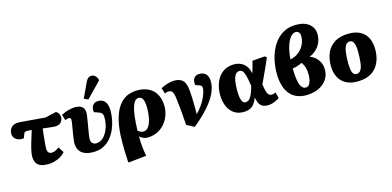

<svg xmlns="http://www.w3.org/2000/svg" viewBox="-98 -1381 4428 2167"><g transform="rotate(-15 2115.5 -297.0)"><path d="M308 14Q244 14 210 -3.5Q176 -21 163.5 -50Q151 -79 151 -113Q151 -139 158 -175Q165 -211 181 -266.5Q197 -322 224 -407Q207 -409 192.5 -410Q178 -411 168 -411Q155 -411 145 -405Q135 -399 127 -375L114 -339Q84 -335 55.5 -343.5Q27 -352 8.5 -373Q-10 -394 -10 -427Q-10 -474 23 -503.5Q56 -533 121 -527L411 -503L542 -533Q567 -516 574.5 -496.5Q582 -477 582 -460Q582 -425 558 -401Q534 -377 490 -377Q479 -377 458.5 -379Q438 -381 410 -384.5Q382 -388 348 -392Q346 -375 344.5 -359Q343 -343 341 -328Q339 -313 337.5 -298Q336 -283 335 -269Q334 -255 332.5 -243Q331 -231 330 -219Q329 -207 328.5 -196.5Q328 -186 327.5 -177Q327 -168 327 -160Q327 -130 340.5 -115.5Q354 -101 377 -101Q401 -101 421.5 -111.5Q442 -122 465 -139L507 -73Q487 -48 453.5 -28Q420 -8 382 3Q344 14 308 14Z M835 14Q766 14 725.5 -6.5Q685 -27 667.5 -61.5Q650 -96 650 -138Q650 -154 654 -182.5Q658 -211 663 -244Q668 -277 674 -309Q680 -341 683.5 -366.5Q687 -392 687 -402Q687 -415 680 -421.5Q673 -428 661 -428Q653 -428 641.5 -424.5Q630 -421 619 -416L598 -484Q619 -495 647 -505.5Q675 -516 705.5 -522.5Q736 -529 761 -529Q805 -529 829 -515.5Q853 -502 862.5 -481Q872 -460 872 -437Q872 -422 867.5 -392.5Q863 -363 857 -327Q851 -291 844.5 -254.5Q838 -218 833.5 -188Q829 -158 829 -141Q829 -105 846 -89Q863 -73 892 -73Q917 -73 941 -85.5Q965 -98 985 -121Q1005 -144 1020.5 -175.5Q1036 -207 1045 -245.5Q1054 -284 1054 -327Q1054 -354 1048.5 -368.5Q1043 -383 1030 -390.5Q1017 -398 993 -406L954 -420Q946 -466 966 -497.5Q986 -529 1032 -529Q1063 -529 1087.5 -515Q1112 -501 1126 -468.5Q1140 -436 1140 -381Q1140 -333 1129 -278.5Q1118 -224 1095.5 -172.5Q1073 -121 1037 -78.5Q1001 -36 951 -11Q901 14 835 14ZM931 -574 883 -596 962 -766Q976 -796 991.5 -810Q1007 -824 1033 -824Q1058 -824 1075 -808Q1092 -792 1102 -767V-750Z M1190 230 1182 225Q1180 194 1179 168Q1178 142 1177 116Q1176 90 1175.5 62Q1175 34 1175 -2Q1175 -156 1200 -258Q1225 -360 1268 -420Q1311 -480 1367.5 -505.5Q1424 -531 1488 -531Q1556 -531 1604.5 -510.5Q1653 -490 1683 -455Q1713 -420 1727 -374Q1741 -328 1741 -278Q1741 -220 1721 -167.5Q1701 -115 1664.5 -74Q1628 -33 1576.5 -9.5Q1525 14 1461 14Q1443 14 1419 4.5Q1395 -5 1376 -23H1375Q1374 6 1376 38.5Q1378 71 1381 103Q1384 135 1388.5 162.5Q1393 190 1397 208ZM1437 -64Q1468 -64 1489 -86Q1510 -108 1522.5 -144Q1535 -180 1541 -223Q1547 -266 1547 -308Q1547 -355 1540 -385.5Q1533 -416 1518 -430.5Q1503 -445 1481 -445Q1457 -445 1438.5 -424Q1420 -403 1406.5 -359.5Q1393 -316 1385.5 -249Q1378 -182 1375 -90Q1391 -78 1406.5 -71Q1422 -64 1437 -64Z M2011 35 1922 -12Q1918 -63 1915.5 -99.5Q1913 -136 1910.5 -168Q1908 -200 1904 -234.5Q1900 -269 1895 -314Q1890 -363 1881.5 -387Q1873 -411 1859.5 -419.5Q1846 -428 1825 -428Q1817 -428 1807 -425.5Q1797 -423 1783 -416L1762 -484Q1780 -493 1806 -503.5Q1832 -514 1862.5 -521.5Q1893 -529 1924 -529Q1951 -529 1974 -522.5Q1997 -516 2015.5 -500Q2034 -484 2045.5 -455.5Q2057 -427 2061 -383Q2065 -344 2067 -293.5Q2069 -243 2069.5 -191.5Q2070 -140 2069 -97Q2104 -133 2128.5 -167Q2153 -201 2169.5 -232Q2186 -263 2195.5 -289Q2205 -315 2209 -334Q2213 -353 2213 -363Q2213 -380 2206 -389.5Q2199 -399 2177 -406L2137 -420Q2130 -472 2151 -500.5Q2172 -529 2217 -529Q2265 -529 2292 -499Q2319 -469 2319 -411Q2319 -346 2285 -274.5Q2251 -203 2182.5 -126Q2114 -49 2011 35Z M2586 16Q2518 16 2472 -19Q2426 -54 2403 -112Q2380 -170 2380 -238Q2380 -296 2394.5 -348.5Q2409 -401 2438.5 -442.5Q2468 -484 2514 -508Q2560 -532 2622 -532Q2649 -532 2675.5 -524.5Q2702 -517 2725.5 -500.5Q2749 -484 2767 -455Q2785 -426 2794 -382H2795Q2802 -401 2807.5 -422Q2813 -443 2819.5 -466.5Q2826 -490 2833 -517L2980 -529L3000 -512Q2978 -460 2955.5 -411Q2933 -362 2912.5 -317Q2892 -272 2872 -230L2875 -210Q2882 -164 2891 -138.5Q2900 -113 2913 -102Q2926 -91 2943 -91Q2955 -91 2966 -94Q2977 -97 2992 -103L3010 -35Q2996 -24 2973.5 -13Q2951 -2 2924.5 6Q2898 14 2869 14Q2842 14 2817.5 4Q2793 -6 2776.5 -32Q2760 -58 2751 -108H2750Q2735 -68 2714 -40Q2693 -12 2661.5 2Q2630 16 2586 16ZM2639 -85Q2665 -85 2684 -105Q2703 -125 2718 -161.5Q2733 -198 2746 -247L2742 -271Q2732 -336 2721.5 -373.5Q2711 -411 2697 -427.5Q2683 -444 2661 -444Q2639 -444 2623.5 -431Q2608 -418 2598 -391.5Q2588 -365 2583.5 -326Q2579 -287 2579 -235Q2579 -186 2585 -153Q2591 -120 2604 -102.5Q2617 -85 2639 -85Z M3325 16Q3254 16 3204 -7.5Q3154 -31 3122 -74.5Q3090 -118 3075 -177.5Q3060 -237 3060 -308Q3060 -381 3074 -450Q3088 -519 3115.5 -579Q3143 -639 3185.5 -685Q3228 -731 3284 -756.5Q3340 -782 3411 -782Q3511 -782 3565.5 -735.5Q3620 -689 3620 -615Q3620 -571 3605 -530Q3590 -489 3557.5 -454.5Q3525 -420 3469 -393Q3525 -374 3561 -325.5Q3597 -277 3597 -211Q3597 -153 3572.5 -110Q3548 -67 3508.5 -39Q3469 -11 3420.5 2.5Q3372 16 3325 16ZM3337 -69Q3360 -69 3375 -86.5Q3390 -104 3397.5 -134.5Q3405 -165 3405 -205Q3405 -237 3399.5 -265Q3394 -293 3383.5 -315Q3373 -337 3360 -351Q3345 -342 3325.5 -334.5Q3306 -327 3286 -322Q3266 -317 3249 -315Q3250 -240 3258.5 -184.5Q3267 -129 3286.5 -99Q3306 -69 3337 -69ZM3251 -420Q3297 -430 3331.5 -452Q3366 -474 3389.5 -504.5Q3413 -535 3425 -570Q3437 -605 3437 -639Q3437 -674 3422.5 -689Q3408 -704 3388 -704Q3366 -704 3346.5 -689.5Q3327 -675 3311 -649.5Q3295 -624 3282.5 -588.5Q3270 -553 3262 -510.5Q3254 -468 3251 -420Z M3917 16Q3835 16 3781 -15.5Q3727 -47 3699.5 -103Q3672 -159 3672 -234Q3672 -317 3701.5 -384.5Q3731 -452 3795.5 -492Q3860 -532 3963 -532Q4042 -532 4096 -502Q4150 -472 4177.5 -416.5Q4205 -361 4205 -283Q4205 -224 4189.5 -170Q4174 -116 4140 -74Q4106 -32 4051 -8Q3996 16 3917 16ZM3930 -69Q3964 -69 3981.5 -99Q3999 -129 4005 -182.5Q4011 -236 4011 -306Q4011 -349 4005 -379.5Q3999 -410 3986 -427Q3973 -444 3949 -444Q3931 -444 3916 -433.5Q3901 -423 3890.5 -397Q3880 -371 3874.5 -326Q3869 -281 3869 -214Q3869 -168 3874.5 -135.5Q3880 -103 3893.5 -86Q3907 -69 3930 -69Z"/></g></svg>

Font: Literata ExtraBold
Style: Italic
Weight: 800
Italic angle: -2°
Designer: Latin by Veronika Burian and Jose Scaglione. Greek by Irene Vlachou. Cyrillic by Vera Evstafieva
Foundry: TypeTogether
Version: Version 3.002